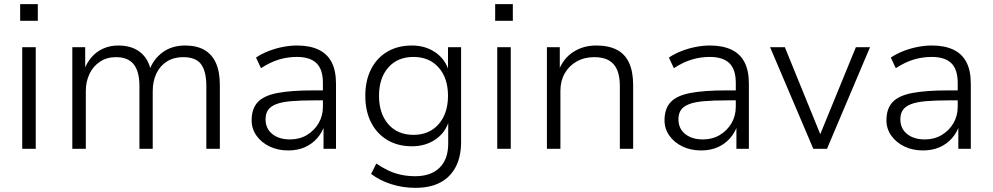

<svg xmlns="http://www.w3.org/2000/svg" viewBox="-20 -716 4777 924"><path d="M77 -616V-696H162V-616ZM87 0V-489H152V0Z M328 0V-489H390V-377H384Q397 -413 420 -440Q443 -467 476 -482Q509 -497 549 -497Q614 -497 654.5 -465Q695 -433 706 -375H698Q716 -429 761 -463Q806 -497 871 -497Q926 -497 963 -476Q1000 -455 1019 -413Q1038 -371 1038 -307V0H973V-302Q973 -372 948 -406.5Q923 -441 861 -441Q816 -441 783 -420Q750 -399 732.5 -362Q715 -325 715 -277V0H651V-302Q651 -372 623.5 -406.5Q596 -441 538 -441Q494 -441 461 -419Q428 -397 410.5 -360Q393 -323 393 -279V0Z M1367 8Q1317 8 1277.5 -11Q1238 -30 1214.5 -63Q1191 -96 1191 -137Q1191 -193 1220.5 -224.5Q1250 -256 1315.5 -268.5Q1381 -281 1488 -281H1546V-233H1491Q1425 -233 1380 -229Q1335 -225 1308.5 -214.5Q1282 -204 1270 -186.5Q1258 -169 1258 -142Q1258 -97 1290.5 -71Q1323 -45 1376 -45Q1421 -45 1456.5 -66Q1492 -87 1513 -122.5Q1534 -158 1534 -202V-317Q1534 -382 1503 -412Q1472 -442 1409 -442Q1364 -442 1322.5 -429.5Q1281 -417 1236 -388L1212 -439Q1239 -457 1272 -470Q1305 -483 1340.5 -490Q1376 -497 1410 -497Q1470 -497 1512 -477.5Q1554 -458 1575.5 -417.5Q1597 -377 1597 -313V0H1537V-114H1542Q1531 -79 1506.5 -51Q1482 -23 1447 -7.5Q1412 8 1367 8Z M1979 188Q1919 188 1863.5 170.5Q1808 153 1766 121L1791 71Q1820 91 1850 105Q1880 119 1912 125.5Q1944 132 1978 132Q2054 132 2095.5 91Q2137 50 2137 -25V-136H2141Q2125 -79 2076.5 -45.5Q2028 -12 1963 -12Q1894 -12 1843.5 -42.5Q1793 -73 1765.5 -127.5Q1738 -182 1738 -255Q1738 -328 1765.5 -382.5Q1793 -437 1843.5 -467Q1894 -497 1963 -497Q2028 -497 2076.5 -463Q2125 -429 2141 -371H2136V-489H2199V-33Q2199 38 2173 87.5Q2147 137 2098.5 162.5Q2050 188 1979 188ZM1970 -67Q2046 -67 2091 -118.5Q2136 -170 2136 -255Q2136 -340 2091 -391Q2046 -442 1970 -442Q1893 -442 1848.5 -391Q1804 -340 1804 -255Q1804 -170 1848.5 -118.5Q1893 -67 1970 -67Z M2363 -616V-696H2448V-616ZM2373 0V-489H2438V0Z M2612 0V-489H2674V-377H2669Q2691 -435 2739 -466Q2787 -497 2849 -497Q2909 -497 2948.5 -476.5Q2988 -456 3007.5 -413.5Q3027 -371 3027 -307V0H2963V-303Q2963 -348 2950.5 -378.5Q2938 -409 2911 -425Q2884 -441 2840 -441Q2792 -441 2755 -420Q2718 -399 2697.5 -362.5Q2677 -326 2677 -279V0Z M3354 8Q3304 8 3264.5 -11Q3225 -30 3201.5 -63Q3178 -96 3178 -137Q3178 -193 3207.5 -224.5Q3237 -256 3302.5 -268.5Q3368 -281 3475 -281H3533V-233H3478Q3412 -233 3367 -229Q3322 -225 3295.5 -214.5Q3269 -204 3257 -186.5Q3245 -169 3245 -142Q3245 -97 3277.5 -71Q3310 -45 3363 -45Q3408 -45 3443.5 -66Q3479 -87 3500 -122.5Q3521 -158 3521 -202V-317Q3521 -382 3490 -412Q3459 -442 3396 -442Q3351 -442 3309.5 -429.5Q3268 -417 3223 -388L3199 -439Q3226 -457 3259 -470Q3292 -483 3327.5 -490Q3363 -497 3397 -497Q3457 -497 3499 -477.5Q3541 -458 3562.5 -417.5Q3584 -377 3584 -313V0H3524V-114H3529Q3518 -79 3493.5 -51Q3469 -23 3434 -7.5Q3399 8 3354 8Z M3894 0 3686 -489H3757L3935 -52H3920L4099 -489H4167L3960 0Z M4422 8Q4372 8 4332.5 -11Q4293 -30 4269.5 -63Q4246 -96 4246 -137Q4246 -193 4275.5 -224.5Q4305 -256 4370.5 -268.5Q4436 -281 4543 -281H4601V-233H4546Q4480 -233 4435 -229Q4390 -225 4363.5 -214.5Q4337 -204 4325 -186.5Q4313 -169 4313 -142Q4313 -97 4345.5 -71Q4378 -45 4431 -45Q4476 -45 4511.5 -66Q4547 -87 4568 -122.5Q4589 -158 4589 -202V-317Q4589 -382 4558 -412Q4527 -442 4464 -442Q4419 -442 4377.5 -429.5Q4336 -417 4291 -388L4267 -439Q4294 -457 4327 -470Q4360 -483 4395.5 -490Q4431 -497 4465 -497Q4525 -497 4567 -477.5Q4609 -458 4630.5 -417.5Q4652 -377 4652 -313V0H4592V-114H4597Q4586 -79 4561.5 -51Q4537 -23 4502 -7.5Q4467 8 4422 8Z"/></svg>

Font: Nunito Sans 10pt Light
Style: Regular
Weight: 300
Designer: Vernon Adams
Foundry: Vernon Adams
Version: Version 3.101;gftools[0.9.27]